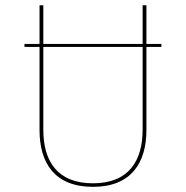

<svg xmlns="http://www.w3.org/2000/svg" viewBox="-20 -701 707 730"><path d="M593.6 -534H536.7V-680.9H522.3V-534H144.7V-680.9H130.3V-534H73V-522.6H130.3V-206.9C130.3 -82.1 186.9 9.4 333.7 9.4C479 9.4 536.7 -82.1 536.7 -206.9V-522.6H593.6ZM522.3 -208.1C522.3 -90.9 470.7 -4.1 333.7 -4.1C196.6 -4.1 144.7 -89.6 144.7 -208.1V-522.6H522.3Z"/></svg>

Font: Fira Sans Hair
Style: Regular
Weight: 100
Designer: bBox Type GmbH & Carrois Corporate GbR & Edenspiekermann AG
Foundry: bBox Type GmbH & Carrois Corporate GbR & Edenspiekermann AG
Version: Version 4.300;PS 004.300;hotconv 1.0.88;makeotf.lib2.5.64775